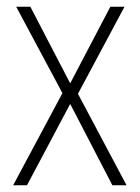

<svg xmlns="http://www.w3.org/2000/svg" viewBox="-20 -549 415 569"><path d="M165 -273 28 -529H70L188 -302L307 -529H349L211 -271L355 0H313L188 -241L60 0H19Z"/></svg>

Font: Noto Sans Telugu Condensed ExtraLight
Style: Regular
Weight: 200
Width: 3
Designer: Jelle Bosma - Monotype Design Team
Foundry: Monotype Imaging Inc.
Version: Version 2.005; ttfautohint (v1.8.4.7-5d5b)